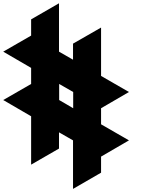

<svg xmlns="http://www.w3.org/2000/svg" viewBox="-20 -1120 906 1190"><path d="M606.4 -349.6Q606.4 -382.8 606.4 -449.2Q664.1 -482.4 779.3 -549.8Q721.7 -583 606.4 -649.4Q606.4 -750 606.4 -949.2Q547.9 -916 432.6 -849.6Q432.6 -816.4 432.6 -750Q404.3 -766.6 345.7 -799.8Q345.7 -899.4 345.7 -1099.6Q288.1 -1066.4 172.9 -1000Q172.9 -965.8 172.9 -899.4Q115.2 -866.2 0 -799.8Q57.6 -766.6 172.9 -699.2Q172.9 -666 172.9 -599.6Q115.2 -566.4 0 -500Q57.6 -465.8 172.9 -399.4Q172.9 -299.8 172.9 -99.6Q230.5 -132.8 345.7 -199.2Q345.7 -232.4 345.7 -299.8Q375 -283.2 432.6 -250Q432.6 -149.4 432.6 50.8Q490.2 17.6 606.4 -49.8Q606.4 -83 606.4 -149.4Q664.1 -182.6 779.3 -250Q721.7 -283.2 606.4 -349.6ZM346.7 -500Q346.7 -533.2 346.7 -599.6Q376 -583 433.6 -549.8Q433.6 -516.6 433.6 -449.2Q405.3 -465.8 346.7 -500Z"/></svg>

Font: DreiFraktur
Style: Regular
Weight: 400
Designer: JayCobs
Version: Version 1.2